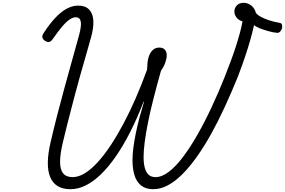

<svg xmlns="http://www.w3.org/2000/svg" viewBox="-20 -1329 2031 1368"><path d="M482 19Q374 19 338 -66.5Q302 -152 341 -318Q363 -413 387.5 -508Q412 -603 438 -698Q464 -793 490.5 -888Q517 -983 543 -1077Q553 -1113 556 -1142Q559 -1171 551 -1188.5Q543 -1206 519 -1206Q499 -1206 474.5 -1189Q450 -1172 421 -1137.5Q392 -1103 356 -1051Q343 -1032 329 -1030Q315 -1028 298 -1040Q283 -1051 281.5 -1064.5Q280 -1078 292 -1095Q335 -1161 376 -1204Q417 -1247 457 -1268Q497 -1289 537 -1289Q588 -1289 615 -1261Q642 -1233 645 -1182.5Q648 -1132 629 -1064Q607 -986 587.5 -917.5Q568 -849 550.5 -788Q533 -727 518 -669Q503 -611 488 -554.5Q473 -498 458.5 -440Q444 -382 429 -319Q408 -232 408 -176.5Q408 -121 430 -94Q452 -67 497 -67Q539 -67 583.5 -94Q628 -121 674.5 -171.5Q721 -222 767.5 -292Q814 -362 859.5 -447.5Q905 -533 947.5 -630.5Q990 -728 1028 -833Q1029 -843 1029 -850.5Q1029 -858 1030 -865Q1031 -899 1040.5 -927Q1050 -955 1068.5 -972.5Q1087 -990 1114 -990Q1142 -990 1155 -974.5Q1168 -959 1168 -935Q1168 -912 1157.5 -882.5Q1147 -853 1127 -825Q1097 -718 1073.5 -626Q1050 -534 1034.5 -456.5Q1019 -379 1011 -317Q1003 -255 1003 -210Q1003 -164 1012 -132Q1021 -100 1039.5 -83.5Q1058 -67 1088 -67Q1133 -67 1182.5 -104.5Q1232 -142 1283 -209.5Q1334 -277 1385.5 -367Q1437 -457 1486.5 -562.5Q1536 -668 1581 -781Q1605 -842 1626 -898.5Q1647 -955 1663 -1005.5Q1679 -1056 1690.5 -1099Q1702 -1142 1708 -1177Q1679 -1185 1664.5 -1205Q1650 -1225 1650 -1247Q1650 -1272 1667.5 -1290.5Q1685 -1309 1717 -1309Q1744 -1309 1769 -1290.5Q1794 -1272 1803 -1238Q1812 -1224 1838 -1209.5Q1864 -1195 1900 -1183.5Q1936 -1172 1973 -1166Q1986 -1164 1989 -1153Q1992 -1142 1990 -1130Q1987 -1117 1977.5 -1105.5Q1968 -1094 1954 -1095Q1941 -1096 1923.5 -1099.5Q1906 -1103 1887 -1108.5Q1868 -1114 1849 -1120.5Q1830 -1127 1815 -1134.5Q1800 -1142 1790 -1150Q1780 -1104 1764.5 -1048.5Q1749 -993 1726.5 -926Q1704 -859 1673 -778Q1628 -668 1581 -566Q1534 -464 1484.5 -375Q1435 -286 1384 -214Q1333 -142 1281 -89.5Q1229 -37 1176.5 -9Q1124 19 1072 19Q1019 19 986 -7Q953 -33 938.5 -79.5Q924 -126 924 -187Q924 -229 930.5 -278.5Q937 -328 948 -381.5Q959 -435 974 -491.5Q989 -548 1006 -604H1003Q957 -485 907 -387Q857 -289 804.5 -213.5Q752 -138 698 -86Q644 -34 590 -7.5Q536 19 482 19Z"/></svg>

Font: Playwrite NL
Style: Regular
Weight: 400
Designer: Veronika Burian, José Scaglione
Foundry: TypeTogether
Version: Version 1.002